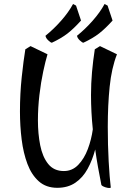

<svg xmlns="http://www.w3.org/2000/svg" viewBox="-20 -908 651 962"><path d="M527 34Q520 34 507 30Q494 26 488 19Q479 -26 471 -71Q463 -116 457 -159Q443 -106 419 -62Q395 -18 357.5 7.5Q320 33 267 33Q211 33 174.5 0.5Q138 -32 117.5 -86.5Q97 -141 88.5 -209Q80 -277 80 -349Q80 -439 89 -523Q98 -607 107 -661L133 -677L218 -636Q208 -603 196.5 -549.5Q185 -496 177.5 -432Q170 -368 170 -305Q170 -238 181.5 -180Q193 -122 221.5 -86.5Q250 -51 300 -51Q342 -51 372 -82Q402 -113 420 -161Q438 -209 445 -260Q436 -347 436 -432Q436 -490 441 -546.5Q446 -603 455 -661L481 -677L566 -636Q539 -567 529.5 -474Q520 -381 520 -273Q520 -181 524.5 -99.5Q529 -18 535 31Q535 34 527 34ZM398 -694Q392 -694 379.5 -706Q367 -718 366 -729Q407 -762 444.5 -804.5Q482 -847 504 -888L519 -880L544 -805Q507 -764 476 -740Q445 -716 398 -694ZM240 -694Q234 -694 221.5 -706Q209 -718 208 -729Q249 -762 286.5 -804.5Q324 -847 346 -888L361 -880L386 -805Q349 -764 318 -740Q287 -716 240 -694Z"/></svg>

Font: Julee
Style: Regular
Weight: 400
Designer: Julian Tunni
Foundry: Julian Tunni
Version: Version 1.002; ttfautohint (v1.8.4.7-5d5b);gftools[0.9.23]